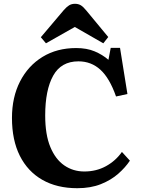

<svg xmlns="http://www.w3.org/2000/svg" viewBox="-20 -977 744 1011"><path d="M387 14Q280 14 203 -30Q126 -74 84.5 -156.5Q43 -239 43 -356Q43 -465 85.5 -548Q128 -631 204 -677.5Q280 -724 381 -724Q437 -724 478.5 -706.5Q520 -689 551 -662L563 -725H612L651 -482L591 -469Q557 -566 508.5 -610Q460 -654 393 -654Q302 -654 260 -578.5Q218 -503 218 -369Q218 -268 245 -203Q272 -138 318.5 -106Q365 -74 424 -74Q487 -74 538 -102Q589 -130 622 -177L664 -131Q640 -95 602.5 -62Q565 -29 511.5 -7.5Q458 14 387 14ZM222 -749 195 -781 316 -924Q331 -941 344 -949Q357 -957 375 -957Q392 -957 405 -949.5Q418 -942 435 -921L550 -782L524 -749L374 -835Z"/></svg>

Font: Literata 36pt
Style: Bold
Weight: 700
Designer: Latin by Veronika Burian and Jose Scaglione. Greek by Irene Vlachou. Cyrillic by Vera Evstafieva.
Foundry: TypeTogether
Version: Version 3.002